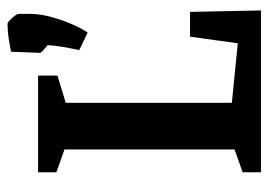

<svg xmlns="http://www.w3.org/2000/svg" viewBox="-124 -606 729 522"><g transform="rotate(-90 241.0 -344.5)"><path d="M414.1 -471.2 366.2 -494.1Q377.4 -543.5 379.9 -580.1Q358.9 -596.2 358.9 -601.1L361.8 -679.2Q405.8 -689 438 -689Q442.4 -689 453.6 -676.5Q464.8 -664.1 464.8 -658.2V-628.9Q464.8 -592.3 449.2 -546.4Q433.6 -500.5 414.1 -471.2ZM34.2 0V-49.8L96.2 -71.8V-534.2L34.2 -556.2V-606H296.9V-553.2L223.1 -530.8V-79.1L384.8 -63L402.8 -192.9H470.2L474.1 0Z"/></g></svg>

Font: Grenze SemiBold
Style: Regular
Weight: 600
Designer: Renata Polastri
Foundry: Omnibus-Type
Version: Version 1.002;PS 001.002;hotconv 1.0.88;makeotf.lib2.5.64775